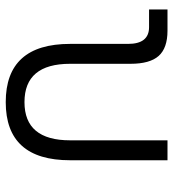

<svg xmlns="http://www.w3.org/2000/svg" viewBox="10 -568 567 626"><g transform="rotate(90 293.0 -254.5)"><path d="M312.5 9.8Q122.6 9.8 122.6 -200.2V-389.2Q122.6 -457.5 67.9 -457.5H10.3V-517.6H79.6Q136.2 -517.6 161.9 -488.8Q187.5 -460 187.5 -397V-200.2Q187.5 -51.3 312.5 -51.3Q437 -51.3 437 -200.2V-517.6H502V-200.2Q502 9.8 312.5 9.8Z"/></g></svg>

Font: CaskaydiaMono NF Light
Style: Regular
Weight: 300
Designer: Aaron Bell
Foundry: Saja Typeworks
Version: Version 2111.001; ttfautohint (v1.8.4);Nerd Fonts 3.1.1